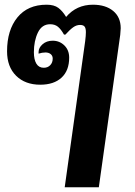

<svg xmlns="http://www.w3.org/2000/svg" viewBox="-20 -596 575 816"><path d="M342 -421Q345 -445 345 -459Q345 -476 339.5 -483Q334 -490 320 -490Q305 -490 291 -480Q277 -470 258 -449H252Q239 -472 226 -482.5Q213 -493 193 -493Q158 -493 141 -457.5Q124 -422 124 -374Q124 -343 134.5 -325.5Q145 -308 166 -308Q183 -308 193.5 -319Q204 -330 204 -347Q204 -359 195.5 -366Q187 -373 173 -373Q159 -373 144 -368V-375Q144 -393 161 -408Q178 -423 204 -423Q233 -423 253.5 -403Q274 -383 274 -351Q274 -296 241.5 -266Q209 -236 151 -236Q87 -236 48.5 -274Q10 -312 10 -378Q10 -468 54 -522Q98 -576 178 -576Q210 -576 228 -562.5Q246 -549 261 -524Q305 -576 375 -576Q429 -576 461 -549.5Q493 -523 493 -476L491 -448L400 200H255Z"/></svg>

Font: Krub
Style: Bold Italic
Weight: 700
Italic angle: -8°
Designer: Ekaluck Peanpanawate
Foundry: Cadson Demak Co.,Ltd.
Version: Version 1.000; ttfautohint (v1.6)